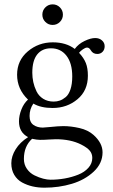

<svg xmlns="http://www.w3.org/2000/svg" viewBox="-20 -639 525 894"><path d="M191.2 -536.9Q177.2 -550.8 177.2 -570.8Q177.2 -590.8 191.2 -604.7Q205.1 -618.7 225.1 -618.7Q245.1 -618.7 259 -604.7Q272.9 -590.8 272.9 -570.8Q272.9 -550.8 259 -536.9Q245.1 -522.9 225.1 -522.9Q205.1 -522.9 191.2 -536.9ZM316.4 -283.2Q316.4 -344.7 289.6 -379.4Q262.7 -414.1 217.3 -414.1Q176.3 -414.1 153.3 -385.5Q130.4 -356.9 130.4 -300.3Q130.4 -278.3 135 -256.8Q139.6 -235.4 149.9 -213.9Q160.2 -192.4 180.9 -179.2Q201.7 -166 230 -166Q245.1 -166 258.5 -170.7Q272 -175.3 285.9 -186.8Q299.8 -198.2 308.1 -222.9Q316.4 -247.6 316.4 -283.2ZM129.4 7.3Q91.3 42 91.3 101.1Q91.3 127.4 105.5 147.5Q119.6 167.5 140.9 177.7Q162.1 188 181.2 192.9Q200.2 197.8 215.3 197.8Q249 197.8 282 191.9Q314.9 186 344.2 174.3Q373.5 162.6 391.6 142.3Q409.7 122.1 409.7 96.2Q409.7 76.7 397.9 62.5Q386.2 48.3 357.4 33.7Q308.6 9.3 240.2 9.3Q228 9.3 207 10.7Q185.5 12.2 166.5 12.2Q152.3 12.2 129.4 7.3ZM433.1 -387.7Q412.6 -387.7 402.8 -404.8Q395.5 -417.5 385.7 -417.5Q377.4 -417.5 366 -409.4Q354.5 -401.4 348.1 -393.1Q370.1 -369.6 379.6 -345.7Q389.2 -321.8 389.2 -286.6Q389.2 -217.3 340.6 -176.8Q292 -136.2 225.1 -136.2Q169.9 -136.2 135.3 -156.7Q117.7 -130.9 117.7 -99.1Q117.7 -69.8 135.7 -57.4Q153.8 -44.9 179.2 -44.9Q187 -44.9 210.4 -47.4Q252.9 -51.8 274.9 -51.8Q310.5 -51.8 350.1 -42.7Q389.6 -33.7 415.5 -10.7Q457.5 26.9 457.5 70.3Q457.5 121.6 416.3 160.2Q375 198.7 314.7 216.8Q254.4 234.9 187 234.9Q157.7 234.9 131.8 229Q106 223.1 83 210.7Q60.1 198.2 46.4 175.3Q32.7 152.3 32.7 121.1Q32.7 88.4 53 55.9Q73.2 23.4 110.8 -0.5Q68.4 -22.5 68.4 -73.7Q68.4 -100.6 79.6 -129.2Q90.8 -157.7 110.4 -175.3Q59.6 -224.1 59.6 -291Q59.6 -357.4 109.4 -399.7Q159.2 -441.9 225.6 -441.9Q288.1 -441.9 328.1 -411.1Q345.2 -434.6 373.8 -448.2Q402.3 -461.9 423.3 -461.9Q442.4 -461.9 454.8 -450.9Q467.3 -439.9 467.3 -423.8Q467.3 -407.7 457.5 -397.7Q447.8 -387.7 433.1 -387.7Z"/></svg>

Font: Libertinage
Style: b
Weight: 400
Designer: OSP
Foundry: OSP
Version: Version 1.0; 2008; OFL relea